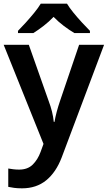

<svg xmlns="http://www.w3.org/2000/svg" viewBox="-20 -786 587 1046"><path d="M0 -542H137L245 -236Q256 -207 263 -179Q270 -151 273 -122H277Q281 -147 289 -177Q297 -207 307 -236L411 -542H547L316 72Q285 153 231.5 196.5Q178 240 100 240Q75 240 57 237.5Q39 235 25 232V132Q36 134 51.5 136Q67 138 84 138Q131 138 158.5 110.5Q186 83 201 42L217 -2ZM345 -766Q358 -744 380.5 -716.5Q403 -689 427 -663Q451 -637 470 -618V-606H385Q358 -622 328 -644.5Q298 -667 272 -694Q246 -667 217.5 -645Q189 -623 162 -606H78V-618Q97 -637 120.5 -663Q144 -689 166.5 -716.5Q189 -744 202 -766Z"/></svg>

Font: Noto Sans Hanifi Rohingya SemiBold
Style: Regular
Weight: 600
Version: Version 2.101